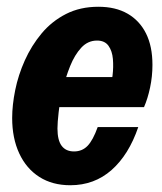

<svg xmlns="http://www.w3.org/2000/svg" viewBox="-20 -538 479 568"><path d="M188 10Q135 10 96.5 -14.5Q58 -39 37 -84Q16 -129 16 -189Q16 -227 25 -271.5Q34 -316 53.5 -359.5Q73 -403 103 -439Q133 -475 175 -496.5Q217 -518 271 -518Q322 -518 357.5 -497.5Q393 -477 412 -439Q431 -401 431 -346Q431 -312 424 -279Q417 -246 406 -221H102L121 -310H339L305 -271Q310 -290 313 -315Q316 -340 314 -363.5Q312 -387 301 -402.5Q290 -418 267 -418Q240 -418 220.5 -397Q201 -376 187.5 -342.5Q174 -309 165.5 -273Q157 -237 153.5 -206Q150 -175 150 -158Q150 -123 162.5 -106.5Q175 -90 199 -90Q223 -90 239 -106.5Q255 -123 269 -162H389Q361 -80 310 -35Q259 10 188 10Z"/></svg>

Font: Instrument Sans Condensed
Style: Bold Italic
Weight: 700
Width: 3
Italic angle: -13°
Designer: Rodrigo Fuenzalida
Foundry: fragTYPE
Version: Version 1.000;gftools[0.9.28]